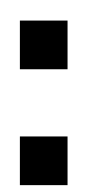

<svg xmlns="http://www.w3.org/2000/svg" viewBox="-20 -540 255 560"><path d="M38 -142H177V0H38ZM38 -480H177V-338H38ZM108 -520Z"/></svg>

Font: D-DIN
Style: DIN-Bold
Weight: 700
Designer: Charles Nix
Foundry: Datto Inc.
Version: Version 1.00